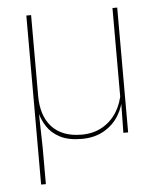

<svg xmlns="http://www.w3.org/2000/svg" viewBox="-49 -529 615 744"><g transform="rotate(-5 258.0 -157.0)"><path d="M434.5 -485.5V0H416L418 -127H416V-485.5ZM99.5 -170.5Q99.5 -133 109.2 -102.8Q119 -72.5 138.5 -51Q158 -29.5 187 -18.2Q216 -7 254.5 -7Q300.5 -7 335.2 -26.8Q370 -46.5 391.8 -81.2Q413.5 -116 419.5 -160.5L428.5 -141.5H423Q419 -101 397.5 -66.5Q376 -32 339.5 -11.2Q303 9.5 253.5 9.5Q202 9.5 169.5 -7.5Q137 -24.5 119.5 -51.2Q102 -78 95 -107L96.5 -106.5L99.5 30V172H81V-485.5H99.5Z"/></g></svg>

Font: Anek Bangla Thin
Style: Regular
Weight: 250
Designer: Sulekha Rajkumar (Bangla), Yesha Goshar (Latin)
Foundry: Ek Type
Version: Version 1.003